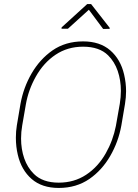

<svg xmlns="http://www.w3.org/2000/svg" viewBox="-20 -927 686 957"><path d="M434.1 -906.7 526.9 -788.1 526.4 -783.2 494.1 -782.7 422.9 -878.4 318.4 -783.7H286.6L287.1 -790.5L414.6 -906.7ZM585 -302.2Q570.3 -220.2 529.3 -149.4Q488.3 -78.6 425.8 -35.2Q360.4 9.8 272.9 9.8Q189 9.8 137.7 -34.9Q86.4 -79.6 68.8 -155.3Q59.1 -195.8 59.1 -240.7Q59.1 -272.5 64 -302.2L82 -408.7Q96.7 -490.7 137.7 -561.3Q178.7 -631.8 241.7 -675.8Q306.6 -720.7 394 -720.7Q478 -720.7 529.5 -676Q581.1 -631.3 598.6 -555.7Q608.4 -513.7 608.4 -472.2Q608.4 -442.4 603 -408.7ZM577.1 -409.7Q582.5 -443.4 582.5 -473.6Q582.5 -527.3 566.7 -573.5Q550.8 -619.6 518.6 -651.4Q475.1 -694.3 394 -694.3Q316.9 -694.3 257.1 -654.3Q197.3 -614.3 158.7 -545.4Q121.6 -479.5 108.9 -406.7L90.8 -302.2Q85 -269.5 85 -236.8Q85 -183.6 100.8 -137.7Q116.7 -91.8 148.9 -60.1Q192.4 -16.6 272.9 -16.6Q349.6 -16.6 409.2 -55.9Q468.8 -95.2 507.3 -163.1Q543.5 -227.1 557.6 -299.3Z"/></svg>

Font: Mardoto Thin
Style: Italic
Weight: 250
Italic angle: -12°
Designer: Christian Robertson, Vahan Hovhannisyan
Foundry: Google
Version: Version 1.000